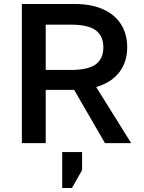

<svg xmlns="http://www.w3.org/2000/svg" viewBox="-20 -720 725 966"><path d="M90 -700H355Q441 -700 500.5 -672.5Q560 -645 590 -596Q620 -547 620 -482Q620 -409 580.5 -357Q541 -305 464 -282L640 0H508L353 -268H210V0H90ZM500 -482Q500 -539 462 -567.5Q424 -596 335 -596H210V-368H335Q424 -368 462 -396.5Q500 -425 500 -482ZM293 45H393V136L342 226H293Z"/></svg>

Font: .
Style: 
Weight: 500
Designer: A.Korolkova, Vitaly Kuzmin
Foundry: ParaType Ltd
Version: Version 1.000; Glyphs 3.2, build 3192.0